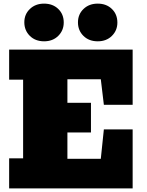

<svg xmlns="http://www.w3.org/2000/svg" viewBox="-20 -1055 822 1075"><path d="M31.2 0V-168.5H109.4V-608.9H31.2V-777.3H722.7V-468.3H561.5L544.4 -611.3H357.4V-479.5H489.3V-313.5H357.4V-166H544.4L561.5 -330.6H722.7V0ZM527.3 -823.7Q478 -823.7 447.3 -854Q416.5 -884.3 416.5 -929.7Q416.5 -975.1 447.8 -1004.9Q479 -1034.7 526.9 -1034.7Q575.7 -1034.7 606.4 -1004.9Q637.2 -975.1 637.2 -928.7Q637.2 -884.3 606.4 -854Q575.7 -823.7 527.3 -823.7ZM227.1 -823.7Q177.7 -823.7 147 -854.2Q116.2 -884.8 116.2 -930.2Q116.2 -975.1 147.5 -1004.9Q178.7 -1034.7 226.6 -1034.7Q275.4 -1034.7 306.2 -1004.9Q336.9 -975.1 336.9 -929.2Q336.9 -884.8 306.2 -854.2Q275.4 -823.7 227.1 -823.7Z"/></svg>

Font: Bevan
Style: Regular
Weight: 400
Designer: Vernon Adams
Foundry: Vernon Adams
Version: Version 2.100; ttfautohint (v1.8.3)